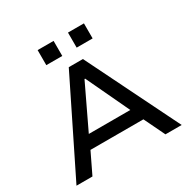

<svg xmlns="http://www.w3.org/2000/svg" viewBox="-196 -1089 1256 1271"><g transform="rotate(-30 432.0 -453.0)"><path d="M30 0 378 -705H486L834 0H710L614 -199L670 -159H192L248 -199L152 0ZM429 -585 260 -231 230 -256H632L601 -231L434 -585ZM488 -791V-906H610V-791ZM256 -791V-906H378V-791Z"/></g></svg>

Font: Nunito Sans 7pt SemiExpanded SemiBold
Style: Regular
Weight: 600
Width: 6
Designer: Vernon Adams
Foundry: Vernon Adams
Version: Version 3.101;gftools[0.9.27]